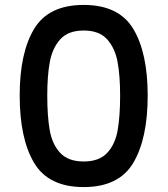

<svg xmlns="http://www.w3.org/2000/svg" viewBox="-20 -762 681 780"><path d="M60 -374Q60 -547 118.5 -644.5Q177 -742 320 -742Q463 -742 521.5 -644.5Q580 -547 580 -374Q580 -199 521.5 -100.5Q463 -2 320 -2Q177 -2 118.5 -100.5Q60 -199 60 -374ZM468 -374Q468 -455 457.5 -511Q447 -567 415 -602.5Q383 -638 320 -638Q257 -638 225 -602.5Q193 -567 182.5 -511Q172 -455 172 -374Q172 -290 182 -233Q192 -176 224.5 -141Q257 -106 320 -106Q383 -106 415.5 -141Q448 -176 458 -233Q468 -290 468 -374Z"/></svg>

Font: Fz Poppins Med
Style: Regular
Weight: 500
Designer: Ninad Kale (Devanagari), Jonny Pinhorn (Latin)
Foundry: Indian Type Foundry
Version: Vit hóa bi Vntype.Com & FontZin.Com